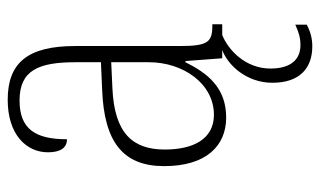

<svg xmlns="http://www.w3.org/2000/svg" viewBox="-182 -400 811 486"><g transform="rotate(-90 223.0 -157.5)"><path d="M168 10C245 10 281 -39 308 -93H311L318 0H339C301 14 256 61 256 127C256 196 293 228 348 228C369 228 386 223 403 214V185C383 194 370 198 351 198C317 198 292 176 292 122C292 59 339 15 377 0H404V-25H401C359 -25 349 -36 349 -107V-372C349 -493 306 -543 213 -543C125 -543 80 -496 80 -441C80 -410 91 -393 113 -393C113 -473 139 -513 211 -513C287 -513 308 -466 308 -371V-307L239 -304C107 -299 45 -252 45 -147C45 -41 96 10 168 10ZM175 -21C113 -21 87 -74 87 -145C87 -226 127 -273 243 -278L308 -281V-186C308 -98 253 -21 175 -21Z"/></g></svg>

Font: Noto Serif Georgian Condensed ExtraLight
Style: Regular
Weight: 200
Width: 3
Designer: Monotype Design Team, Akaki Razmadze
Foundry: Google LLC
Version: Version 2.003